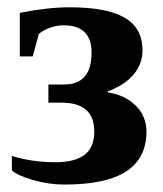

<svg xmlns="http://www.w3.org/2000/svg" viewBox="-20 -491 442 521"><path d="M272.9 -240.2Q318.8 -233.4 348.1 -204.6Q377.4 -175.8 377.4 -133.8Q377.4 -62 322.8 -26.1Q268.1 9.8 154.8 9.8Q111.8 9.8 69.1 -2.7Q26.4 -15.1 12.2 -28.8V-67.9Q66.9 -50.8 129.9 -50.8Q183.6 -50.8 209.7 -71Q235.8 -91.3 235.8 -133.8Q235.8 -212.4 147.5 -212.4H111.3V-261.7H153.8Q228.5 -261.7 228.5 -348.1Q228.5 -422.4 152.3 -422.4Q135.3 -422.4 116.5 -416Q97.7 -409.7 85.4 -398.9L68.8 -337.9H33.7V-456.1Q109.4 -471.2 169.4 -471.2Q269.5 -471.2 318.1 -443.1Q366.7 -415 366.7 -354.5Q366.7 -317.9 342.8 -289.1Q318.8 -260.3 272.9 -243.2Z"/></svg>

Font: Tinos
Style: Bold
Weight: 700
Designer: Steve Matteson
Foundry: Monotype Imaging Inc.
Version: Version 1.23